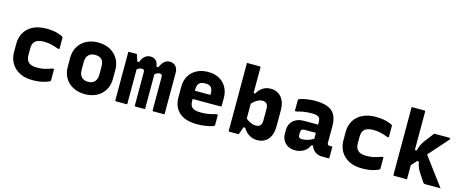

<svg xmlns="http://www.w3.org/2000/svg" viewBox="-41 -1383 4883 2027"><g transform="rotate(15 2400.0 -369.0)"><path d="M332 -552Q404 -552 455 -537Q506 -522 517 -511Q520 -508 520 -503V-379H500Q460 -395 422.5 -403.5Q385 -412 343 -412Q283 -412 251.5 -388Q220 -364 220 -305V-233Q220 -183 246 -157Q260 -143 283.5 -135.5Q307 -128 343 -128Q385 -128 422.5 -136.5Q460 -145 500 -161H520V-37Q520 -32 517 -29Q506 -18 454.5 -3Q403 12 328 12Q246 12 187 -18.5Q128 -49 96.5 -102.5Q65 -156 65 -225V-315Q65 -384 96 -437.5Q127 -491 187 -521.5Q247 -552 332 -552Z M900 -552Q973 -552 1028.5 -522.5Q1084 -493 1115.5 -440.5Q1147 -388 1147 -319V-221Q1147 -152 1116 -99.5Q1085 -47 1029.5 -17.5Q974 12 900 12Q827 12 771 -17.5Q715 -47 684 -99.5Q653 -152 653 -221V-319Q653 -388 684 -440.5Q715 -493 771 -522.5Q827 -552 900 -552ZM900 -417Q854 -417 828.5 -390Q803 -363 803 -312V-228Q803 -175 830 -148Q855 -123 900 -123Q947 -123 972 -150Q997 -177 997 -228V-312Q997 -369 972 -394Q949 -417 900 -417Z M1362 0H1241Q1230 0 1230 -11V-540H1323Q1323 -540 1331.5 -515Q1340 -490 1348 -464H1367Q1383 -507 1409 -529.5Q1435 -552 1473 -552Q1508 -552 1531 -528.5Q1554 -505 1557 -464H1578Q1595 -504 1620 -528Q1645 -552 1682 -552Q1720 -552 1745 -526.5Q1770 -501 1770 -455V0H1649Q1638 0 1638 -11V-374Q1638 -393 1630 -398.5Q1622 -404 1610 -404Q1599 -404 1585.5 -399Q1572 -394 1557 -381V0H1454Q1443 0 1443 -11V-374Q1443 -393 1435.5 -398.5Q1428 -404 1416 -404Q1404 -404 1390.5 -399.5Q1377 -395 1362 -382Z M2102 -552Q2173 -552 2224 -523Q2275 -494 2302.5 -444Q2330 -394 2330 -330V-244Q2330 -234 2320 -234H2015V-210Q2015 -166 2036 -145Q2051 -130 2075.5 -124Q2100 -118 2132 -118Q2185 -118 2223 -125.5Q2261 -133 2295 -143H2315V-29Q2315 -25 2311 -21Q2304 -14 2276 -6.5Q2248 1 2209 6.5Q2170 12 2131 12Q1996 12 1930.5 -48.5Q1865 -109 1865 -212V-330Q1865 -394 1893.5 -444Q1922 -494 1975 -523Q2028 -552 2102 -552ZM2102 -427Q2057 -427 2036 -406Q2015 -385 2015 -337V-324H2185V-337Q2185 -387 2164 -408Q2145 -427 2102 -427Z M2580 0H2481Q2470 0 2470 -11V-750H2609Q2620 -750 2620 -739V-461H2638Q2661 -504 2699 -528Q2737 -552 2782 -552Q2857 -552 2901 -501Q2945 -450 2945 -358V-184Q2945 -92 2901 -41Q2857 10 2782 10Q2736 10 2696 -14Q2656 -38 2630 -84H2611Q2605 -68 2598 -48Q2591 -28 2585.5 -14Q2580 0 2580 0ZM2731 -407Q2705 -407 2675 -390Q2645 -373 2620 -345V-182Q2646 -159 2676 -147Q2706 -135 2731 -135Q2795 -135 2795 -209V-333Q2795 -374 2778 -391Q2762 -407 2731 -407Z M3514 -337V-155Q3514 -142 3520 -136Q3526 -130 3539 -130H3570V-11Q3570 0 3559 0H3492Q3447 0 3414.5 -23.5Q3382 -47 3370 -87H3353Q3334 -41 3292.5 -15.5Q3251 10 3197 10Q3130 10 3090 -30Q3050 -70 3050 -134V-171Q3050 -235 3092.5 -275Q3135 -315 3207 -315H3364V-347Q3364 -385 3342 -399Q3320 -413 3267 -413Q3185 -413 3110 -390H3090V-508Q3090 -515 3093 -518Q3099 -524 3127 -531.5Q3155 -539 3193 -544.5Q3231 -550 3267 -550Q3397 -550 3455.5 -501Q3514 -452 3514 -337ZM3200 -155Q3200 -122 3236 -122Q3302 -122 3364 -160V-225H3236Q3219 -225 3209 -215Q3200 -206 3200 -192Z M3932 -552Q4004 -552 4055 -537Q4106 -522 4117 -511Q4120 -508 4120 -503V-379H4100Q4060 -395 4022.5 -403.5Q3985 -412 3943 -412Q3883 -412 3851.5 -388Q3820 -364 3820 -305V-233Q3820 -183 3846 -157Q3860 -143 3883.5 -135.5Q3907 -128 3943 -128Q3985 -128 4022.5 -136.5Q4060 -145 4100 -161H4120V-37Q4120 -32 4117 -29Q4106 -18 4054.5 -3Q4003 12 3928 12Q3846 12 3787 -18.5Q3728 -49 3696.5 -102.5Q3665 -156 3665 -225V-315Q3665 -384 3696 -437.5Q3727 -491 3787 -521.5Q3847 -552 3932 -552Z M4420 0H4281Q4270 0 4270 -11V-750H4409Q4420 -750 4420 -739V-321H4440Q4451 -365 4466 -393Q4481 -421 4503 -449Q4520 -471 4535.5 -491Q4551 -511 4573 -540H4739Q4749 -540 4749 -531Q4749 -528 4748 -525.5Q4747 -523 4741 -516Q4693 -461 4647 -409.5Q4601 -358 4557 -309Q4616 -230 4672 -154Q4728 -78 4787 0H4624Q4611 0 4605 -3Q4599 -6 4593 -15Q4586 -26 4570 -50.5Q4554 -75 4536 -102Q4518 -129 4508.5 -154Q4499 -179 4493 -214H4473Q4460 -199 4446.5 -184Q4433 -169 4420 -154Z"/></g></svg>

Font: Recursive Mn Lnr St XBd
Style: Regular
Weight: 800
Monospace: yes
Version: Version 1.079;hotconv 1.0.112;makeotfexe 2.5.65598; ttfautoh